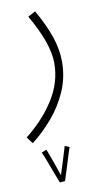

<svg xmlns="http://www.w3.org/2000/svg" viewBox="-101 -373 449 832"><g transform="rotate(-10 123.5 43.5)"><path d="M7 230 -15 201Q61 142 110 66Q159 -10 159 -96Q159 -182 83 -313L116 -331Q156 -260 174.5 -204.5Q193 -149 193 -96Q193 -27 166.5 33.5Q140 94 97 144Q54 194 7 230ZM93 418Q87 403 76.5 375.5Q66 348 56 320.5Q46 293 38 277L60 268Q64 278 72 299.5Q80 321 88.5 345.5Q97 370 103 388Q110 367 118 341Q126 315 132.5 294Q139 273 141 266L161 274Q158 282 152.5 300Q147 318 140 340.5Q133 363 126.5 383.5Q120 404 116 416Z"/></g></svg>

Font: Noto Sans Arabic ExtCond ExtLt
Style: Regular
Weight: 200
Width: 2
Designer: Monotype Design Team, Nadine Chahine, Nizar Qandah and Khaled Hosny
Foundry: Monotype Imaging Inc.
Version: Version 2.012; ttfautohint (v1.8.4.7-5d5b)